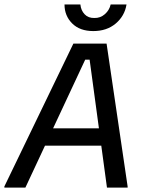

<svg xmlns="http://www.w3.org/2000/svg" viewBox="-48 -847 652 867"><path d="M-28.3 0V-5L283.3 -650H433.3L528.3 -5V0H435L356.7 -577.5H336.7L66.7 0ZM132.5 -189.2 171.7 -267.5H411.7L424.2 -189.2ZM373.3 -706.7Q312.5 -706.7 277.9 -741.2Q243.3 -775.8 243.3 -826.7H315Q317.5 -800 334.2 -782.5Q350.8 -765 378.3 -765.8Q405 -765 425.4 -782.9Q445.8 -800.8 451.7 -826.7H523.3Q515 -775 474.6 -740.8Q434.2 -706.7 373.3 -706.7Z"/></svg>

Font: Familjen Grotesk
Style: Italic
Weight: 400
Italic angle: -9.46201°
Designer: Anders Wikstroem, Jonas Baeckman, Matilda Gysing, Kristian Moeller
Foundry: Familjen STHLM AB
Version: Version 2.000